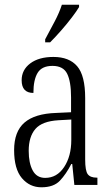

<svg xmlns="http://www.w3.org/2000/svg" viewBox="-20 -786 469 816"><path d="M156 10Q106 10 73 -29Q40 -68 40 -148Q40 -227 84 -265Q128 -303 218 -306L282 -309V-372Q282 -439 265.5 -472.5Q249 -506 203 -506Q158 -506 140 -476.5Q122 -447 122 -391Q72 -391 72 -445Q72 -489 108.5 -516.5Q145 -544 207 -544Q274 -544 308 -504.5Q342 -465 342 -369V-108Q342 -60 353 -45.5Q364 -31 391 -31H394V0H296L287 -89H283Q261 -46 234.5 -18Q208 10 156 10ZM172 -30Q222 -30 252.5 -76Q283 -122 283 -191V-278L229 -275Q159 -271 130.5 -238Q102 -205 102 -145Q102 -93 119 -61.5Q136 -30 172 -30ZM172 -619Q194 -660 213 -696Q232 -732 243 -766H316V-756Q306 -739 285.5 -712Q265 -685 240 -656.5Q215 -628 193 -606H172Z"/></svg>

Font: Noto Serif ExtraCondensed Light
Style: Regular
Weight: 300
Width: 2
Designer: Monotype Design Team
Foundry: Monotype Imaging Inc.
Version: Version 2.014; ttfautohint (v1.8.4.7-5d5b)